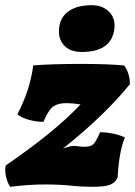

<svg xmlns="http://www.w3.org/2000/svg" viewBox="-37 -710 520 739"><path d="M2 9Q-9 -8 -14 -31Q-19 -54 -15 -73Q78 -137 149 -194.5Q220 -252 273 -308Q254 -311 241 -312Q228 -313 218 -313Q187 -313 168.5 -300.5Q150 -288 130 -241Q104 -241 75.5 -248.5Q47 -256 30 -270Q54 -317 69 -362Q84 -407 91 -458Q121 -461 170.5 -462.5Q220 -464 273 -464Q380 -464 441 -458Q463 -427 463 -386Q416 -328 351.5 -265.5Q287 -203 205 -138Q238 -151 255.5 -148Q273 -145 291 -145Q315 -145 325.5 -158.5Q336 -172 348 -201Q374 -201 399.5 -195.5Q425 -190 444 -181Q431 -151 424 -107.5Q417 -64 416 -28Q409 -9 389 0Q369 9 320 9Q276 9 235 4.5Q194 0 134 0Q106 0 74.5 2Q43 4 2 9ZM277 -510Q232 -510 208.5 -536.5Q185 -563 191 -606Q197 -647 229.5 -668.5Q262 -690 316 -690Q359 -690 384.5 -663Q410 -636 402 -592Q388 -510 277 -510Z"/></svg>

Font: Vollkorn Black
Style: Italic
Weight: 900
Italic angle: -11°
Designer: Friedrich Althausen
Foundry: Friedrich Althausen
Version: Version 5.000; ttfautohint (v1.8.3)